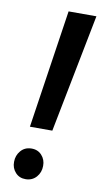

<svg xmlns="http://www.w3.org/2000/svg" viewBox="-84 -751 424 799"><g transform="rotate(10 128.5 -351.5)"><path d="M256.8 -710.9 158.7 -210.4H64L139.2 -710.9ZM24.4 -55.2Q24.4 -82 41.3 -101.8Q58.1 -121.6 85.9 -122.1Q113.3 -122.6 130.1 -104Q147 -85.4 146.5 -59.1Q146.5 -31.7 129.4 -12.2Q112.3 7.3 84.5 7.8Q57.6 8.3 40.8 -10.3Q23.9 -28.8 24.4 -55.2Z"/></g></svg>

Font: Roboto Condensed Medium
Style: Italic
Weight: 500
Italic angle: -12°
Designer: Christian Robertson
Foundry: Google
Version: Version 3.0; 2020